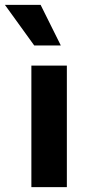

<svg xmlns="http://www.w3.org/2000/svg" viewBox="-69 -770 354 790"><path d="M71.8 -583 -48.8 -750H98.1L181.2 -583ZM60.1 0V-500H206.1V0Z"/></svg>

Font: Orkney
Style: Bold
Weight: 700
Designer: Samuel Oakes and Alfredo Marco Pradil
Foundry: Alfredo Marco Pradil
Version: 1.0